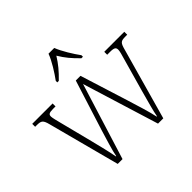

<svg xmlns="http://www.w3.org/2000/svg" viewBox="-183 -962 1159 1159"><g transform="rotate(-45 396.5 -383.0)"><path d="M289 -619V-606H302C345 -648 371 -679 399 -724C426 -679 452 -648 495 -606H508V-619C480 -657 440 -721 423 -766H374C358 -721 317 -657 289 -619ZM78 -458 199 0H240L392 -489L543 0H588L716 -456C729 -505 736 -511 776 -511H791V-536H620V-511H646C681 -511 689 -503 689 -485C689 -472 682 -448 674 -421L615 -212C594 -134 576 -73 570 -36H567C560 -76 528 -178 513 -226L416 -535H376L274 -212C259 -163 231 -73 226 -40H223C218 -74 196 -162 184 -210L130 -422C125 -441 116 -476 116 -487C116 -504 123 -511 158 -511H179V-536H5V-511H17C57 -511 66 -505 78 -458Z"/></g></svg>

Font: Noto Serif Hebrew SemiCondensed ExtraLight
Style: Regular
Weight: 200
Width: 4
Designer: Monotype Design Team
Foundry: Monotype Imaging Inc.
Version: Version 2.004